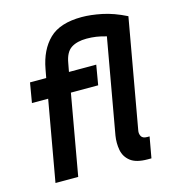

<svg xmlns="http://www.w3.org/2000/svg" viewBox="-112 -841 839 938"><g transform="rotate(-15 308.0 -372.5)"><path d="M557 -101 538 5H519Q461 5 432.5 -17.5Q404 -40 397.5 -75.5Q391 -111 397 -148L482 -627Q455 -635 431.5 -638.5Q408 -642 383 -642Q334 -642 304.5 -622.5Q275 -603 266 -550L258 -507H396L379 -407H241L169 0H54L126 -407H44L61 -507H143L151 -550Q168 -644 222.5 -697Q277 -750 387 -750Q432 -750 488.5 -738.5Q545 -727 609 -695L511 -143Q508 -128 515 -114.5Q522 -101 545 -101Z"/></g></svg>

Font: Inria Sans
Style: Bold Italic
Weight: 700
Italic angle: -10°
Designer: Black Foundry Team
Foundry: Black Foundry
Version: Version 1.2; ttfautohint (v1.8.3)